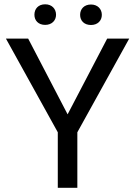

<svg xmlns="http://www.w3.org/2000/svg" viewBox="-20 -895 645 915"><path d="M114.3 -710.9H8.3L255.4 -264.6V0H348.6V-264.6L595.7 -710.9H490.7L302.2 -350.1ZM144 -824.7C144 -797.4 162.6 -776.4 195.3 -776.4C227.1 -776.4 247.1 -797.4 247.1 -824.7C247.1 -853 227.1 -874.5 195.3 -874.5C162.6 -874.5 144 -853 144 -824.7ZM361.8 -824.2C361.8 -796.4 380.9 -775.9 413.6 -775.9C445.3 -775.9 465.3 -796.4 465.3 -824.2C465.3 -852.1 445.3 -873.5 413.6 -873.5C380.9 -873.5 361.8 -852.1 361.8 -824.2Z"/></svg>

Font: Bert Sans
Style: Regular
Weight: 400
Designer: Christian Robertson (Google), Cristiano Sobral
Foundry: Google, Cristiano Sobral
Version: Version 3.101